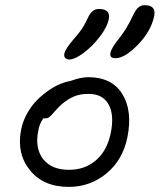

<svg xmlns="http://www.w3.org/2000/svg" viewBox="-20 -754 620 746"><path d="M428.2 -527.8Q404.8 -527.8 409.2 -548.8Q412.1 -565.9 439.9 -601.1Q472.2 -640.6 497.1 -694.8Q506.8 -715.8 517.3 -724.9Q527.8 -733.9 542 -733.9Q587.4 -733.9 579.1 -691.9Q567.4 -633.8 516.4 -580.8Q465.3 -527.8 428.2 -527.8ZM250 -522.9Q238.8 -522.9 233.4 -528.8Q228 -534.7 230 -545.9Q234.4 -565.4 268.1 -604Q289.6 -628.4 299.3 -643.6Q309.1 -658.7 320.8 -683.1Q336.4 -719.2 363.8 -719.2Q410.2 -719.2 402.8 -680.2Q396.5 -648.4 367.2 -610.6Q337.9 -572.8 304.2 -547.9Q270.5 -522.9 250 -522.9ZM247.1 -27.8Q148.4 -27.8 96.2 -92.8Q43.9 -157.7 62 -250Q68.8 -284.2 86.2 -314.7Q103.5 -345.2 125.2 -366.5Q147 -387.7 171.1 -404.1Q195.3 -420.4 216.3 -428.7Q237.3 -437 252.9 -439Q292.5 -454.1 323.2 -454.1Q414.6 -454.1 455.1 -388.9Q495.6 -323.7 475.1 -221.2Q457.5 -132.8 394 -80.3Q330.6 -27.8 247.1 -27.8ZM128.9 -247.1Q114.7 -178.7 147.2 -136.5Q179.7 -94.2 248 -94.2Q310.5 -94.2 353.5 -131.8Q396.5 -169.4 410.2 -236.8Q424.8 -306.6 402.1 -347.9Q379.4 -389.2 324.2 -389.2Q292 -389.2 268.6 -379.6Q245.1 -370.1 221.2 -350.1Q207 -337.9 193.8 -322.3Q180.7 -306.6 173.1 -300.3Q165.5 -293.9 153.8 -293.9H147.9Q132.8 -271.5 128.9 -247.1Z"/></svg>

Font: Shantell Sans Irregular
Style: Italic
Weight: 300
Italic angle: -11.31°
Designer: Stephen Nixon, Anya Danilova, Shantell Martin
Foundry: Arrow Type
Version: Version 1.006;[9816181b4]